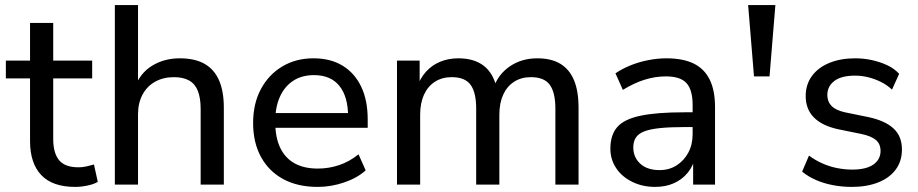

<svg xmlns="http://www.w3.org/2000/svg" viewBox="-20 -725 3607 754"><path d="M275 9Q186 9 142 -37.5Q98 -84 98 -171V-417H3V-487H98V-635H189V-487H342V-417H189V-179Q189 -124 212 -96Q235 -68 288 -68Q304 -68 319.5 -71.5Q335 -75 349 -79L364 -11Q350 -2 324.5 3.5Q299 9 275 9Z M431 0V-705H522V-381H509Q530 -438 577.5 -467Q625 -496 686 -496Q745 -496 783 -474.5Q821 -453 840 -410Q859 -367 859 -302V0H768V-297Q768 -340 757 -368Q746 -396 722.5 -409Q699 -422 663 -422Q621 -422 589 -404Q557 -386 539.5 -353Q522 -320 522 -276V0Z M1228 9Q1149 9 1092.5 -21.5Q1036 -52 1005 -108.5Q974 -165 974 -242Q974 -318 1004.5 -375Q1035 -432 1088.5 -464Q1142 -496 1211 -496Q1278 -496 1325.5 -467Q1373 -438 1398.5 -384.5Q1424 -331 1424 -256V-223H1045V-281H1364L1347 -267Q1347 -345 1313 -387.5Q1279 -430 1213 -430Q1165 -430 1131 -407.5Q1097 -385 1079 -344.5Q1061 -304 1061 -251V-245Q1061 -185 1080.5 -144.5Q1100 -104 1137 -83.5Q1174 -63 1228 -63Q1271 -63 1311.5 -76.5Q1352 -90 1388 -119L1416 -56Q1383 -26 1331.5 -8.5Q1280 9 1228 9Z M1539 0V-487H1628V-381H1617Q1630 -418 1653 -443.5Q1676 -469 1708.5 -482.5Q1741 -496 1780 -496Q1842 -496 1880 -466.5Q1918 -437 1931 -377H1917Q1935 -432 1981.5 -464Q2028 -496 2090 -496Q2145 -496 2180.5 -474.5Q2216 -453 2234 -410.5Q2252 -368 2252 -302V0H2161V-298Q2161 -362 2139 -392Q2117 -422 2065 -422Q2027 -422 1999 -404Q1971 -386 1956 -353Q1941 -320 1941 -274V0H1850V-298Q1850 -362 1828 -392Q1806 -422 1754 -422Q1716 -422 1688 -404Q1660 -386 1645 -353Q1630 -320 1630 -274V0Z M2553 9Q2503 9 2462.5 -11Q2422 -31 2399.5 -65Q2377 -99 2377 -141Q2377 -195 2404 -226Q2431 -257 2495 -270.5Q2559 -284 2667 -284H2714V-226H2669Q2611 -226 2572 -222Q2533 -218 2510 -209Q2487 -200 2477 -184.5Q2467 -169 2467 -146Q2467 -107 2494.5 -82Q2522 -57 2570 -57Q2608 -57 2637 -75.5Q2666 -94 2683 -125.5Q2700 -157 2700 -198V-313Q2700 -372 2676 -398.5Q2652 -425 2595 -425Q2553 -425 2511.5 -412Q2470 -399 2426 -372L2397 -437Q2423 -455 2456.5 -468.5Q2490 -482 2526.5 -489Q2563 -496 2597 -496Q2662 -496 2704 -475.5Q2746 -455 2767 -412.5Q2788 -370 2788 -304V0H2702V-111H2711Q2703 -74 2681 -47Q2659 -20 2626.5 -5.5Q2594 9 2553 9Z M2941 -425 2918 -705H3025L3002 -425Z M3325 9Q3287 9 3250.5 2Q3214 -5 3183.5 -18.5Q3153 -32 3130 -51L3157 -114Q3181 -96 3209 -83.5Q3237 -71 3267 -65Q3297 -59 3327 -59Q3382 -59 3410 -79Q3438 -99 3438 -132Q3438 -160 3419.5 -175.5Q3401 -191 3362 -199L3269 -218Q3207 -232 3175.5 -264.5Q3144 -297 3144 -348Q3144 -393 3168.5 -426.5Q3193 -460 3237 -478Q3281 -496 3338 -496Q3372 -496 3404 -489Q3436 -482 3464 -469Q3492 -456 3511 -435L3483 -373Q3464 -391 3440 -403Q3416 -415 3390 -421.5Q3364 -428 3338 -428Q3284 -428 3256.5 -407Q3229 -386 3229 -352Q3229 -326 3245.5 -309Q3262 -292 3298 -284L3391 -265Q3456 -251 3489 -220.5Q3522 -190 3522 -138Q3522 -92 3497.5 -59Q3473 -26 3428.5 -8.5Q3384 9 3325 9Z"/></svg>

Font: Nunito Sans 12pt Medium
Style: Regular
Weight: 500
Designer: Vernon Adams
Foundry: Vernon Adams
Version: Version 3.101;gftools[0.9.27]